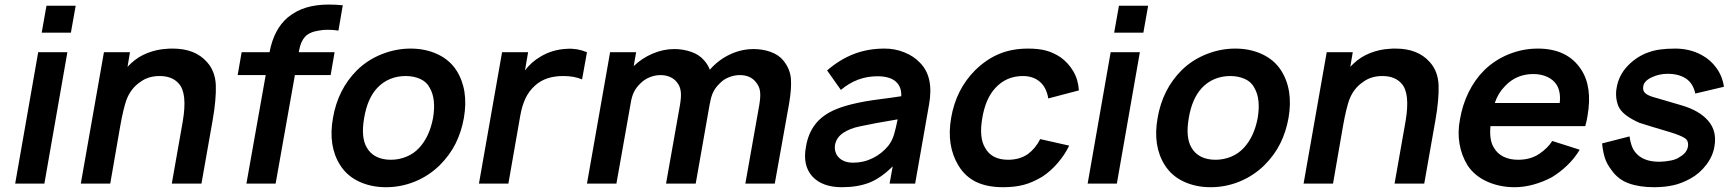

<svg xmlns="http://www.w3.org/2000/svg" viewBox="-20 -786 7412 822"><path d="M304 -761.5 283.5 -646H158.5L179 -761.5ZM268.5 -562.5 170 0H45L143.5 -562.5Z M890.5 -272 842.5 0H715.5L762.5 -266.5Q783 -387 745.5 -428Q717.5 -460.5 663.5 -460.5Q614 -460.5 580 -434.5Q539 -407 520.5 -356Q515 -340 508.2 -312.2Q501.5 -284.5 494.5 -245L452 0H326L425 -562.5H536.5L526 -500L539.5 -513.5Q571 -543.5 611.8 -559.2Q652.5 -575 694.5 -577Q698.5 -577.5 704.8 -577.8Q711 -578 719.5 -578Q815 -578 865.5 -521Q901.5 -482 904 -421Q906 -360.5 890.5 -272Z M1261 -572 1259 -562.5H1412.5L1395.5 -464.5H1242.5L1160 0H1035L1117.5 -464.5H997.5L1014.5 -562.5H1134Q1152 -660 1212 -711.5Q1249.5 -741.5 1292.2 -754Q1335 -766.5 1387.5 -766.5Q1417.5 -766.5 1447.5 -763.5L1429 -655Q1408.5 -658.5 1384 -658.5Q1374 -658.5 1364 -657.8Q1354 -657 1344.5 -655Q1305 -649 1286.2 -628.8Q1267.5 -608.5 1261 -572Z M1437 -78Q1384 -160.5 1405.5 -281Q1426.5 -403.5 1508.5 -485.5Q1554 -530 1614.5 -554Q1675 -578 1738 -578Q1801.5 -578 1853 -554Q1904.5 -530 1933.5 -485.5Q1987 -402.5 1966 -281Q1955.5 -222 1930.8 -172Q1906 -122 1862 -78Q1815 -32.5 1755.8 -8.5Q1696.5 15.5 1632.5 15.5Q1569 15.5 1517.5 -8.5Q1466 -32.5 1437 -78ZM1820 -409.5Q1807.5 -435 1779.5 -447.8Q1751.5 -460.5 1717 -460.5Q1681 -460.5 1650 -447.8Q1619 -435 1595 -409.5Q1553 -364.5 1539 -281Q1524.5 -197.5 1550.5 -154Q1565 -128.5 1591.2 -115.2Q1617.5 -102 1653.5 -102Q1688 -102 1720.2 -115.2Q1752.5 -128.5 1775.5 -154Q1819 -201.5 1834 -281Q1847.5 -362.5 1820 -409.5Z M2493 -562.5 2472 -446Q2439 -460.5 2391 -460.5Q2316.5 -460.5 2272 -421Q2245 -397 2230 -365.5Q2215 -334 2207.5 -291.5L2156.5 0H2030.5L2129.5 -562.5H2241L2227.5 -484.5Q2254.5 -520.5 2294 -543.5Q2345.5 -574.5 2407.5 -577Q2450.5 -580 2493 -562.5Z M3358.5 -343.5 3297 0H3171L3230.5 -335.5Q3233.5 -353.5 3234.5 -368Q3235.5 -382.5 3234 -394.2Q3232.5 -406 3228 -415.8Q3223.5 -425.5 3216 -434.5Q3192.5 -464.5 3147 -464.5Q3124 -464.5 3100.5 -455.2Q3077 -446 3061.5 -429Q3043 -411.5 3033.5 -391.8Q3024 -372 3020 -346L3019 -343.5L2958.5 0H2831.5L2891 -335.5Q2894 -353.5 2895 -368Q2896 -382.5 2894.5 -394.2Q2893 -406 2889 -415.8Q2885 -425.5 2877.5 -434.5Q2866 -449 2848 -456.8Q2830 -464.5 2807.5 -464.5Q2784.5 -464.5 2761.5 -455.2Q2738.5 -446 2722 -429Q2703.5 -411.5 2694 -391.8Q2684.5 -372 2680.5 -346L2619 0H2493L2592 -562.5H2703.5L2693 -503Q2729 -537.5 2774.8 -556.8Q2820.5 -576 2867 -576Q2904.5 -576 2939.2 -564Q2974 -552 2995 -527Q3011.5 -508 3019 -487.5Q3055.5 -529.5 3104.8 -552.8Q3154 -576 3206.5 -576Q3225 -576 3243.5 -573Q3262 -570 3278.8 -564Q3295.5 -558 3309.5 -548.8Q3323.5 -539.5 3333.5 -527Q3362 -492.5 3366 -450Q3369.5 -408.5 3358.5 -343.5Z M3788.5 0 3802 -74Q3752 -24 3702 -4Q3651.5 15.5 3584.5 15.5Q3500 15.5 3457.5 -31Q3415.5 -78 3430.5 -157.5Q3439.5 -213.5 3470 -253.5Q3500.5 -293.5 3557.5 -317.5Q3578.5 -326.5 3603 -333.5Q3627.5 -340.5 3656.2 -346.5Q3685 -352.5 3719.2 -357.5Q3753.5 -362.5 3794 -367.5L3838.5 -374Q3840.5 -414.5 3814.8 -437Q3789 -459.5 3736.5 -459.5Q3649 -459.5 3580 -401L3521 -484.5Q3575.5 -531.5 3635.5 -554.8Q3695.5 -578 3767.5 -578Q3811.5 -578 3851.5 -562Q3891.5 -546 3917.5 -518.5Q3979 -458.5 3957.5 -338.5L3898 0ZM3823 -275Q3723 -258.5 3661.5 -245Q3619 -236.5 3590.2 -217.2Q3561.5 -198 3555 -166.5Q3552.5 -150 3556.8 -136Q3561 -122 3571.2 -111.5Q3581.5 -101 3597 -95.2Q3612.5 -89.5 3632.5 -89.5Q3677.5 -89.5 3717 -109.2Q3756.5 -129 3783.5 -162.5Q3800 -184 3807.5 -210Q3811.5 -223 3815.2 -239Q3819 -255 3823 -275Z M4468 -364.5Q4460.5 -410 4433.5 -434.5Q4404.5 -460.5 4359.5 -460.5Q4288.5 -460.5 4241.5 -409.5Q4199.5 -364.5 4185.5 -281Q4171 -197.5 4197 -154Q4225 -102 4296 -102Q4346 -102 4381.5 -127Q4413 -150.5 4433.5 -190.5L4557.5 -162.5Q4538.5 -123 4508.2 -88Q4478 -53 4443 -30Q4422 -17.5 4402.5 -8.8Q4383 0 4364 5Q4325.5 15.5 4275 15.5Q4206 15.5 4159 -7.2Q4112 -30 4083.5 -77Q4031.5 -162.5 4052 -281Q4073 -403.5 4155 -485.5Q4203 -532.5 4257.8 -555.2Q4312.5 -578 4381.5 -578Q4426.5 -578 4458 -569.5Q4490 -561 4521 -540.5Q4554 -516.5 4575 -481Q4596 -445.5 4599 -399Z M4895.5 -761.5 4875 -646H4750L4770.5 -761.5ZM4860 -562.5 4761.5 0H4636.5L4735 -562.5Z M4967.5 -78Q4914.5 -160.5 4936 -281Q4957 -403.5 5039 -485.5Q5084.5 -530 5145 -554Q5205.5 -578 5268.5 -578Q5332 -578 5383.5 -554Q5435 -530 5464 -485.5Q5517.5 -402.5 5496.5 -281Q5486 -222 5461.2 -172Q5436.5 -122 5392.5 -78Q5345.5 -32.5 5286.2 -8.5Q5227 15.5 5163 15.5Q5099.5 15.5 5048 -8.5Q4996.5 -32.5 4967.5 -78ZM5350.5 -409.5Q5338 -435 5310 -447.8Q5282 -460.5 5247.5 -460.5Q5211.5 -460.5 5180.5 -447.8Q5149.5 -435 5125.5 -409.5Q5083.5 -364.5 5069.5 -281Q5055 -197.5 5081 -154Q5095.5 -128.5 5121.8 -115.2Q5148 -102 5184 -102Q5218.5 -102 5250.8 -115.2Q5283 -128.5 5306 -154Q5349.5 -201.5 5364.5 -281Q5378 -362.5 5350.5 -409.5Z M6125.5 -272 6077.5 0H5950.5L5997.5 -266.5Q6018 -387 5980.5 -428Q5952.5 -460.5 5898.5 -460.5Q5849 -460.5 5815 -434.5Q5774 -407 5755.5 -356Q5750 -340 5743.2 -312.2Q5736.5 -284.5 5729.5 -245L5687 0H5561L5660 -562.5H5771.5L5761 -500L5774.5 -513.5Q5806 -543.5 5846.8 -559.2Q5887.5 -575 5929.5 -577Q5933.5 -577.5 5939.8 -577.8Q5946 -578 5954.5 -578Q6050 -578 6100.5 -521Q6136.5 -482 6139 -421Q6141 -360.5 6125.5 -272Z M6375.5 -154Q6390 -128.5 6416.8 -115.2Q6443.5 -102 6479.5 -102Q6533 -102 6571 -128Q6588.5 -140 6602.2 -153.5Q6616 -167 6625.5 -182.5L6743 -145Q6722 -109 6690.2 -78.5Q6658.5 -48 6623.5 -27Q6587 -7.5 6545.8 4Q6504.5 15.5 6465 15.5Q6400 15.5 6346 -9Q6292.5 -33.5 6263 -78Q6237 -120.5 6228.5 -170.5Q6220 -220.5 6230.5 -275Q6241 -337 6267.5 -391Q6294 -445 6334.5 -485.5Q6381 -530.5 6440.5 -554.2Q6500 -578 6564 -578Q6690 -578 6748.5 -489.5Q6798.5 -415 6776.5 -289.5Q6775.5 -282.5 6773.2 -271.5Q6771 -260.5 6767 -246H6361Q6355.5 -185.5 6375.5 -154ZM6423.5 -417.5Q6393.5 -387.5 6379.5 -345H6657.5Q6663 -391 6645 -422Q6630.5 -445 6604 -457Q6577.5 -469 6544 -469Q6472 -469 6423.5 -417.5Z M7238 -385.5Q7228.5 -429.5 7197.8 -449.8Q7167 -470 7120 -470Q7082 -470 7050.5 -454.5Q7018.5 -439.5 7015 -415.5Q7013.5 -405 7016.2 -397.8Q7019 -390.5 7026.5 -384.8Q7034 -379 7046 -374.5Q7058 -370 7075.5 -365.5L7177.5 -335.5Q7254.5 -313.5 7293 -269.2Q7331.5 -225 7320 -159.5Q7313.5 -118 7285 -80.5Q7257 -43.5 7218 -22Q7180.5 -1 7143.5 7.2Q7106.5 15.5 7061.5 15.5Q6999 15.5 6953.2 -1Q6907.5 -17.5 6879.5 -57.5Q6858.5 -84.5 6850.2 -112Q6842 -139.5 6839 -172L6956.5 -202Q6962 -157.5 6981.5 -133.5Q7014 -93.5 7083.5 -93.5Q7094.5 -93.5 7106.8 -94.8Q7119 -96 7132 -98.5Q7158 -103.5 7172 -114.5Q7201.5 -131 7206.5 -158.5Q7210.5 -185 7191 -196Q7172 -207.5 7127.5 -221L7050.5 -244L6998 -260.5Q6935.5 -288.5 6915 -320Q6909 -329 6905.5 -340Q6902 -351 6900.2 -363Q6898.5 -375 6898.8 -387.5Q6899 -400 6901.5 -411.5Q6910 -461 6944 -499Q6978.5 -537.5 7025.5 -557.5Q7056.5 -570 7086.2 -574Q7116 -578 7151.5 -578Q7215.5 -578 7266 -550Q7303.5 -530 7329 -494.2Q7354.5 -458.5 7360.5 -414.5Z"/></svg>

Font: Russisch Sans
Style: Bold Italic
Weight: 700
Italic angle: -10°
Designer: Michael Sharanda (font) & Cristiano Sobral (main changes)
Foundry: Michael Sharanda
Version: Version 2.00;September 8, 2020;FontCreator 13.0.0.2681 64-bi